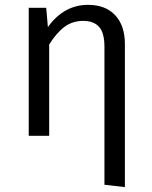

<svg xmlns="http://www.w3.org/2000/svg" viewBox="-20 -558 625 789"><path d="M341.8 -538.1Q413.6 -538.1 453.4 -495.4Q493.2 -452.6 493.2 -377V210.9L409.2 201.2V-365.2Q409.2 -423.3 387 -447.8Q364.7 -472.2 321.8 -472.2Q277.8 -472.2 244.6 -447.3Q211.4 -422.4 182.1 -375V0H98.1V-525.9H169.9L176.8 -446.8Q242.7 -538.1 341.8 -538.1Z"/></svg>

Font: Fira Sans Book
Style: Regular
Weight: 350
Designer: Carrois Corporate & Edenspiekermann AG
Foundry: Carrois Corporate GbR & Edenspiekermann AG
Version: Version 4.203;PS 004.203;hotconv 1.0.88;makeotf.lib2.5.64775